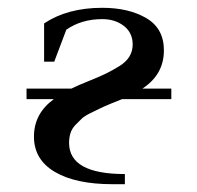

<svg xmlns="http://www.w3.org/2000/svg" viewBox="-20 -472 504 492"><path d="M48 -218V-245H163Q179 -253 206.5 -264Q234 -275 250.5 -283Q267 -291 285 -302Q303 -313 311.5 -327Q320 -341 320 -358Q320 -388 297.5 -405.5Q275 -423 242 -423Q189 -423 150 -396L119 -314H93V-412Q153 -452 242 -452Q310 -452 355 -425.5Q400 -399 400 -343Q400 -281 345 -245H419V-218H293Q285 -215 265.5 -207Q246 -199 237 -194.5Q228 -190 212.5 -182.5Q197 -175 189.5 -168Q182 -161 173 -151.5Q164 -142 160.5 -130.5Q157 -119 157 -106Q157 -26 300 -26V0H268Q174 0 120.5 -31.5Q67 -63 67 -122Q67 -181 118 -218Z"/></svg>

Font: Dihjauti
Style: Bold
Weight: 700
Designer: T. Christopher White
Version: Version 3.0.0